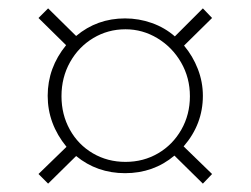

<svg xmlns="http://www.w3.org/2000/svg" viewBox="-20 -527 600 459"><path d="M72 -111 139 -176Q94 -231 94 -298Q94 -365 138 -419L72 -484L95 -507L162 -441Q212 -483 279 -483Q312 -483 343 -472Q374 -461 398 -440L465 -507L487 -484L420 -418Q441 -393 453 -362Q465 -331 465 -298Q465 -230 419 -177L487 -111L465 -88L397 -155Q347 -113 279 -113Q212 -113 162 -154L95 -88ZM434 -297Q434 -341 413 -377.5Q392 -414 356.5 -435.5Q321 -457 280 -457Q238 -457 203 -436Q168 -415 147.5 -378.5Q127 -342 127 -297Q127 -253 147 -217Q167 -181 202 -160.5Q237 -140 280 -140Q323 -140 358 -160.5Q393 -181 413.5 -217Q434 -253 434 -297Z"/></svg>

Font: Taviraj Thin
Style: Regular
Weight: 250
Designer: Katatrad Team
Foundry: CadsonDemak
Version: Version 1.001